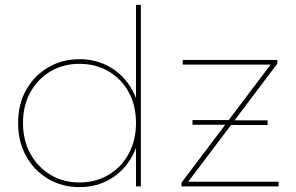

<svg xmlns="http://www.w3.org/2000/svg" viewBox="-20 -762 1212 785"><path d="M305 3Q234 3 177 -30.5Q120 -64 87 -123.5Q54 -183 54 -259Q54 -336 87 -394.5Q120 -453 177 -486.5Q234 -520 305 -520Q376 -520 432 -486.5Q488 -453 520.5 -394.5Q553 -336 553 -259Q553 -183 520.5 -123.5Q488 -64 432 -30.5Q376 3 305 3ZM305 -16Q371 -16 423.5 -47Q476 -78 506 -133Q536 -188 536 -259Q536 -331 506 -385.5Q476 -440 423.5 -470.5Q371 -501 305 -501Q239 -501 187 -470.5Q135 -440 104.5 -385.5Q74 -331 74 -259Q74 -188 104.5 -133Q135 -78 187 -47Q239 -16 305 -16ZM536 0V-190L546 -260L536 -330V-742H556V0ZM722 0V-15L1091 -504L1099 -498H727V-517H1114V-502L745 -13L733 -19H1119V0ZM914 -251 907 -252H767V-271H921L928 -270H1074V-251Z"/></svg>

Font: Montserrat Alternates Thin
Style: Regular
Weight: 100
Designer: Julieta Ulanovsky
Foundry: Julieta Ulanovsky
Version: Version 9.000